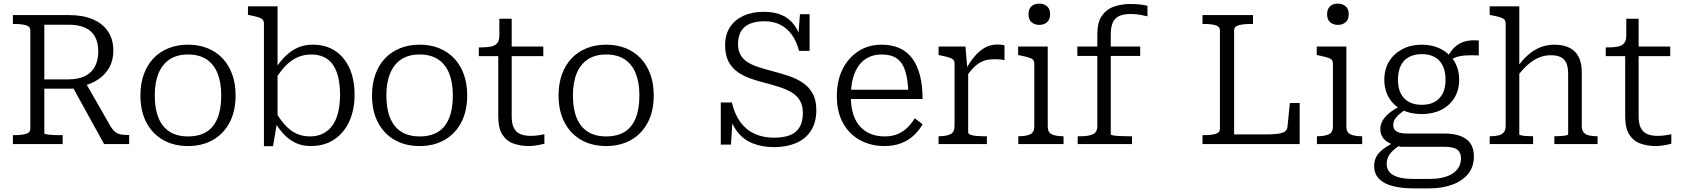

<svg xmlns="http://www.w3.org/2000/svg" viewBox="-20 -793 9259 1057"><path d="M375 -323 553 0H691V-50H680Q661 -50 644.5 -53Q628 -56 615 -66Q602 -76 590 -95L447 -345ZM224 -59V-657H358Q412 -657 448.5 -640.5Q485 -624 503 -591Q521 -558 521 -509Q521 -463 503.5 -428.5Q486 -394 449.5 -375Q413 -356 355 -356H209L210 -305H376Q385 -305 393 -306.5Q401 -308 409 -311Q417 -314 426 -317Q480 -329 520 -355.5Q560 -382 582 -422Q604 -462 604 -514Q604 -576 574.5 -620Q545 -664 490.5 -687Q436 -710 360 -710H51V-661H62Q99 -661 123 -654Q147 -647 147 -625V-85Q147 -63 123 -56Q99 -49 62 -49H51V0H325V-49H310Q295 -49 279.5 -49.5Q264 -50 251.5 -51.5Q239 -53 231.5 -54.5Q224 -56 224 -59Z M1277 -268Q1277 -182 1244.5 -119.5Q1212 -57 1153 -23Q1094 11 1015 11Q936 11 877 -23Q818 -57 785.5 -119.5Q753 -182 753 -268Q753 -332 771.5 -383.5Q790 -435 824.5 -471.5Q859 -508 907.5 -527.5Q956 -547 1015 -547Q1075 -547 1123 -527.5Q1171 -508 1205.5 -471.5Q1240 -435 1258.5 -383.5Q1277 -332 1277 -268ZM832 -268Q832 -193 853 -143Q874 -93 914.5 -67.5Q955 -42 1015 -42Q1076 -42 1116.5 -67Q1157 -92 1177.5 -142.5Q1198 -193 1198 -268Q1198 -339 1177.5 -389.5Q1157 -440 1116.5 -466.5Q1076 -493 1015 -493Q955 -493 914.5 -466.5Q874 -440 853 -389.5Q832 -339 832 -268Z M1691 11Q1647 11 1611.5 -4.5Q1576 -20 1547 -49.5Q1518 -79 1493 -121L1496 -180Q1521 -136 1549 -105Q1577 -74 1611 -58Q1645 -42 1686 -42Q1727 -42 1758 -57.5Q1789 -73 1810 -102Q1831 -131 1841.5 -174Q1852 -217 1852 -271Q1852 -324 1842.5 -365.5Q1833 -407 1813.5 -435.5Q1794 -464 1764 -478.5Q1734 -493 1693 -493Q1652 -493 1617.5 -477.5Q1583 -462 1553 -431.5Q1523 -401 1495 -355L1493 -411Q1521 -454 1552 -484.5Q1583 -515 1619.5 -531Q1656 -547 1701 -547Q1775 -547 1826.5 -512Q1878 -477 1905 -415.5Q1932 -354 1932 -271Q1932 -189 1903 -125Q1874 -61 1820 -25Q1766 11 1691 11ZM1433 -664Q1433 -679 1424.5 -686.5Q1416 -694 1399 -699Q1382 -704 1356 -709L1345 -711V-758H1508V-125L1505 -118L1483 12H1433Z M2552 -268Q2552 -182 2519.5 -119.5Q2487 -57 2428 -23Q2369 11 2290 11Q2211 11 2152 -23Q2093 -57 2060.5 -119.5Q2028 -182 2028 -268Q2028 -332 2046.5 -383.5Q2065 -435 2099.5 -471.5Q2134 -508 2182.5 -527.5Q2231 -547 2290 -547Q2350 -547 2398 -527.5Q2446 -508 2480.5 -471.5Q2515 -435 2533.5 -383.5Q2552 -332 2552 -268ZM2107 -268Q2107 -193 2128 -143Q2149 -93 2189.5 -67.5Q2230 -42 2290 -42Q2351 -42 2391.5 -67Q2432 -92 2452.5 -142.5Q2473 -193 2473 -268Q2473 -339 2452.5 -389.5Q2432 -440 2391.5 -466.5Q2351 -493 2290 -493Q2230 -493 2189.5 -466.5Q2149 -440 2128 -389.5Q2107 -339 2107 -268Z M2616 -484V-532H2627Q2660 -532 2682.5 -536.5Q2705 -541 2717 -555Q2729 -569 2729 -597L2781 -537H2971V-484ZM2797 -152Q2797 -111 2809.5 -87.5Q2822 -64 2845.5 -54.5Q2869 -45 2901 -45Q2926 -45 2947.5 -48.5Q2969 -52 2977 -54V-2Q2967 1 2952.5 4Q2938 7 2922 9Q2906 11 2890 11Q2846 11 2807.5 -2.5Q2769 -16 2746 -51.5Q2723 -87 2723 -152V-522L2729 -530V-690H2797Z M3579 -268Q3579 -182 3546.5 -119.5Q3514 -57 3455 -23Q3396 11 3317 11Q3238 11 3179 -23Q3120 -57 3087.5 -119.5Q3055 -182 3055 -268Q3055 -332 3073.5 -383.5Q3092 -435 3126.5 -471.5Q3161 -508 3209.5 -527.5Q3258 -547 3317 -547Q3377 -547 3425 -527.5Q3473 -508 3507.5 -471.5Q3542 -435 3560.5 -383.5Q3579 -332 3579 -268ZM3134 -268Q3134 -193 3155 -143Q3176 -93 3216.5 -67.5Q3257 -42 3317 -42Q3378 -42 3418.5 -67Q3459 -92 3479.5 -142.5Q3500 -193 3500 -268Q3500 -339 3479.5 -389.5Q3459 -440 3418.5 -466.5Q3378 -493 3317 -493Q3257 -493 3216.5 -466.5Q3176 -440 3155 -389.5Q3134 -339 3134 -268Z M4241 -35Q4293 -35 4328 -48.5Q4363 -62 4381.5 -92Q4400 -122 4400 -171Q4400 -213 4383 -240.5Q4366 -268 4337 -285Q4308 -302 4272 -313.5Q4236 -325 4198 -335Q4154 -346 4113.5 -360Q4073 -374 4041 -396.5Q4009 -419 3990.5 -454.5Q3972 -490 3972 -544Q3972 -602 3998 -642.5Q4024 -683 4072 -705.5Q4120 -728 4185 -728Q4241 -728 4283 -710.5Q4325 -693 4353.5 -654Q4382 -615 4394 -552L4373 -575L4384 -715H4437V-513H4379Q4365 -566 4339 -602Q4313 -638 4275.5 -657Q4238 -676 4188 -676Q4139 -676 4106.5 -661.5Q4074 -647 4058.5 -619Q4043 -591 4043 -551Q4043 -513 4058.5 -488Q4074 -463 4101 -447.5Q4128 -432 4163.5 -421Q4199 -410 4241 -399Q4283 -388 4324.5 -374Q4366 -360 4400 -337Q4434 -314 4454 -278Q4474 -242 4474 -187Q4474 -118 4444 -72.5Q4414 -27 4361.5 -5Q4309 17 4242 17Q4176 17 4123.5 -4Q4071 -25 4037 -70.5Q4003 -116 3989 -190L4015 -164L4004 3H3948V-229H4009Q4024 -165 4055 -122Q4086 -79 4133 -57Q4180 -35 4241 -35Z M4664 -263Q4664 -204 4678 -162Q4692 -120 4717.5 -93.5Q4743 -67 4776.5 -54.5Q4810 -42 4850 -42Q4894 -42 4925.5 -56.5Q4957 -71 4979 -94Q5001 -117 5016 -142L5059 -109Q5040 -75 5010 -47Q4980 -19 4939.5 -4Q4899 11 4849 11Q4775 11 4715.5 -21Q4656 -53 4621.5 -114.5Q4587 -176 4587 -264Q4587 -349 4618.5 -412Q4650 -475 4705.5 -511Q4761 -547 4833 -547Q4890 -547 4932 -528Q4974 -509 5002 -471.5Q5030 -434 5044.5 -378Q5059 -322 5059 -248H4644V-299H5004L4981 -279Q4979 -337 4970 -378Q4961 -419 4943.5 -444.5Q4926 -470 4899 -481.5Q4872 -493 4833 -493Q4795 -493 4763.5 -478.5Q4732 -464 4710 -435Q4688 -406 4676 -363Q4664 -320 4664 -263Z M5510 -543V-462Q5502 -464 5492.5 -465Q5483 -466 5473 -466.5Q5463 -467 5454 -467Q5427 -467 5405.5 -461Q5384 -455 5365.5 -442.5Q5347 -430 5330 -410.5Q5313 -391 5295 -364V-407Q5320 -453 5346.5 -484Q5373 -515 5403.5 -531.5Q5434 -548 5472 -548Q5484 -548 5495 -546.5Q5506 -545 5510 -543ZM5147 0V-43H5150Q5189 -43 5212 -54Q5235 -65 5235 -99V-443Q5235 -458 5226.5 -465.5Q5218 -473 5200.5 -478Q5183 -483 5157 -488L5147 -490V-537H5295L5306 -406L5310 -410V-65Q5310 -56 5323.5 -51Q5337 -46 5356 -44.5Q5375 -43 5391 -43H5413V0Z M5701 -656Q5676 -656 5659 -670.5Q5642 -685 5642 -715Q5642 -744 5658.5 -758.5Q5675 -773 5701 -773Q5727 -773 5744 -758.5Q5761 -744 5761 -715Q5761 -685 5744 -670.5Q5727 -656 5701 -656ZM5748 -537V-96Q5748 -64 5770.5 -53.5Q5793 -43 5832 -43H5835V0H5586V-43H5589Q5628 -43 5651 -53.5Q5674 -64 5674 -96V-443Q5674 -465 5654.5 -472.5Q5635 -480 5596 -488L5585 -490V-537Z M5911 -537H6257V-485H5911ZM6297 -761V-703Q6282 -707 6257.5 -711.5Q6233 -716 6203 -716Q6168 -716 6144 -706Q6120 -696 6107.5 -671.5Q6095 -647 6095 -602V-53Q6095 -50 6109 -47.5Q6123 -45 6144.5 -44Q6166 -43 6187 -43H6212V0H5913V-43H5931Q5973 -43 5997 -54Q6021 -65 6021 -99V-606Q6021 -670 6046 -706Q6071 -742 6112.5 -756.5Q6154 -771 6203 -771Q6233 -771 6259 -768Q6285 -765 6297 -761Z M6878 -710H6600V-661H6611Q6648 -661 6672 -654Q6696 -647 6696 -625V-85Q6696 -63 6672 -56Q6648 -49 6611 -49H6600V0H7135V-226H7081L7068 -97Q7067 -79 7054 -69.5Q7041 -60 7014 -56.5Q6987 -53 6944 -53H6774V-625Q6774 -647 6799 -654Q6824 -661 6863 -661H6878Z M7345 -656Q7320 -656 7303 -670.5Q7286 -685 7286 -715Q7286 -744 7302.5 -758.5Q7319 -773 7345 -773Q7371 -773 7388 -758.5Q7405 -744 7405 -715Q7405 -685 7388 -670.5Q7371 -656 7345 -656ZM7392 -537V-96Q7392 -64 7414.5 -53.5Q7437 -43 7476 -43H7479V0H7230V-43H7233Q7272 -43 7295 -53.5Q7318 -64 7318 -96V-443Q7318 -465 7298.5 -472.5Q7279 -480 7240 -488L7229 -490V-537Z M8121 -488Q8076 -490 8045 -487.5Q8014 -485 7993 -477Q7972 -469 7957 -454L7942 -461Q7954 -492 7971 -514Q7988 -536 8009.5 -549.5Q8031 -563 8058.5 -568Q8086 -573 8121 -570ZM7807 -165Q7746 -165 7699.5 -188Q7653 -211 7627 -254Q7601 -297 7601 -354Q7601 -412 7627.5 -455Q7654 -498 7700.5 -522.5Q7747 -547 7807 -547Q7867 -547 7913.5 -522.5Q7960 -498 7986.5 -455Q8013 -412 8013 -354Q8013 -297 7986.5 -254Q7960 -211 7913.5 -188Q7867 -165 7807 -165ZM7807 -216Q7849 -216 7878 -232Q7907 -248 7922.5 -278.5Q7938 -309 7938 -354Q7938 -400 7922.5 -431.5Q7907 -463 7878 -479Q7849 -495 7807 -495Q7766 -495 7736.5 -479Q7707 -463 7691.5 -431.5Q7676 -400 7676 -354Q7676 -309 7691.5 -278.5Q7707 -248 7736 -232Q7765 -216 7807 -216ZM7760 244Q7696 244 7647.5 231.5Q7599 219 7572 191.5Q7545 164 7545 120Q7545 90 7558.5 67Q7572 44 7599.5 24Q7627 4 7670 -16L7695 1Q7665 20 7647.5 37Q7630 54 7622 71.5Q7614 89 7614 110Q7614 136 7629 154Q7644 172 7676.5 182Q7709 192 7762 192H7850Q7905 192 7943.5 178.5Q7982 165 8002.5 139.5Q8023 114 8023 79Q8023 46 8002.5 30.5Q7982 15 7929 15H7690L7689 14Q7653 7 7628.5 -5.5Q7604 -18 7591.5 -37.5Q7579 -57 7579 -82Q7579 -109 7593 -131.5Q7607 -154 7632.5 -174Q7658 -194 7694 -211L7719 -191Q7697 -176 7681.5 -162.5Q7666 -149 7658 -135Q7650 -121 7650 -105Q7650 -80 7669 -69Q7688 -58 7725 -58H7930Q7983 -58 8019.5 -44.5Q8056 -31 8075 -3.5Q8094 24 8094 68Q8094 127 8061 166Q8028 205 7972.5 224.5Q7917 244 7850 244Z M8344 -758V-53Q8344 -50 8356 -47.5Q8368 -45 8385 -44Q8402 -43 8416 -43H8420V0H8181V-43H8184Q8210 -43 8229 -47.5Q8248 -52 8258.5 -64.5Q8269 -77 8269 -99V-664Q8269 -679 8260.5 -686.5Q8252 -694 8235 -699Q8218 -704 8191 -709L8181 -711V-758ZM8775 0H8537V-43H8541Q8555 -43 8572 -44Q8589 -45 8601 -47.5Q8613 -50 8613 -53V-385Q8613 -421 8604 -443.5Q8595 -466 8574 -477.5Q8553 -489 8517 -489Q8483 -489 8451 -475.5Q8419 -462 8389.5 -435.5Q8360 -409 8330 -369L8329 -417Q8358 -460 8390.5 -489Q8423 -518 8459.5 -532.5Q8496 -547 8538 -547Q8586 -547 8619.5 -530.5Q8653 -514 8670.5 -480.5Q8688 -447 8688 -396V-99Q8688 -77 8698 -64.5Q8708 -52 8727.5 -47.5Q8747 -43 8772 -43H8775Z M8820 -484V-532H8831Q8864 -532 8886.5 -536.5Q8909 -541 8921 -555Q8933 -569 8933 -597L8985 -537H9175V-484ZM9001 -152Q9001 -111 9013.5 -87.5Q9026 -64 9049.5 -54.5Q9073 -45 9105 -45Q9130 -45 9151.5 -48.5Q9173 -52 9181 -54V-2Q9171 1 9156.5 4Q9142 7 9126 9Q9110 11 9094 11Q9050 11 9011.5 -2.5Q8973 -16 8950 -51.5Q8927 -87 8927 -152V-522L8933 -530V-690H9001Z"/></svg>

Font: Roboto Serif Light
Style: Regular
Weight: 300
Designer: Greg Gazdowicz
Foundry: Commercial Type
Version: Version 1.008